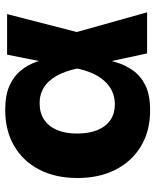

<svg xmlns="http://www.w3.org/2000/svg" viewBox="51 -641 602 744"><g transform="rotate(-90 352.0 -269.0)"><path d="M296.4 11.7Q216.8 11.7 158 -23.4Q99.1 -58.6 66.7 -121.8Q34.2 -185.1 34.2 -269.5Q34.2 -355 66.7 -417.7Q99.1 -480.5 158.4 -515.1Q217.8 -549.8 297.9 -549.8Q356 -549.8 393.1 -532.7Q430.2 -515.6 451.9 -488Q473.6 -460.4 484.6 -428.2Q495.6 -396 501 -366.2H551.8L599.1 -275.4L676.3 0H517.1L458 -272.5Q451.2 -304.7 439.9 -330.8Q428.7 -356.9 412.4 -376.2Q396 -395.5 374 -406Q352.1 -416.5 323.7 -416.5Q287.1 -416.5 260.7 -399.2Q234.4 -381.8 220.5 -349.6Q206.5 -317.4 206.5 -271Q206.5 -225.1 220 -192.4Q233.4 -159.7 258.8 -142.3Q284.2 -125 319.8 -125Q348.6 -125 371.8 -136.2Q395 -147.5 412.1 -167.5Q429.2 -187.5 440.7 -213.9Q452.1 -240.2 458 -269.5L512.2 -542.5H669.4L599.1 -269.5L551.8 -183.1H499Q492.7 -152.8 482.4 -119.1Q472.2 -85.4 451.4 -55.4Q430.7 -25.4 393.6 -6.8Q356.4 11.7 296.4 11.7Z"/></g></svg>

Font: Inter 16pt ExtraBold
Style: Regular
Weight: 800
Version: Version 4.001;git-66647c0bb